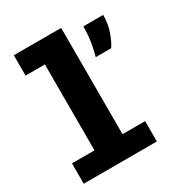

<svg xmlns="http://www.w3.org/2000/svg" viewBox="-177 -868 916 985"><g transform="rotate(-30 281.0 -375.0)"><path d="M31.5 0V-120.5H165V-629.5H50.5V-750H331V-120.5H465V0ZM409.5 -531.5Q418 -558 425.8 -604.2Q433.5 -650.5 433.5 -700H551Q551 -644 534 -599Q517 -554 501 -531.5Z"/></g></svg>

Font: Trispace
Style: Bold
Weight: 700
Designer: Tyler Finck
Foundry: Etcetera Type Company
Version: Version 1.210; ttfautohint (v1.8.3)